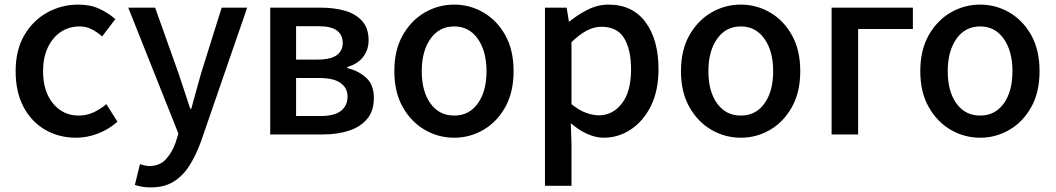

<svg xmlns="http://www.w3.org/2000/svg" viewBox="-20 -584 4585 834"><path d="M311 14.2Q236.3 14.2 176.8 -20Q117.2 -54.2 82.5 -118.9Q47.9 -183.6 47.9 -274.9Q47.9 -366.7 85.7 -431.2Q123.5 -495.6 185.5 -529.8Q247.6 -564 319.8 -564Q372.6 -564 411.9 -545.7Q451.2 -527.3 481 -501L423.8 -425.8Q401.4 -445.3 377.4 -457.3Q353.5 -469.2 326.2 -469.2Q279.3 -469.2 243.4 -444.8Q207.5 -420.4 187.3 -376.7Q167 -333 167 -274.9Q167 -187 210.4 -134.5Q253.9 -82 321.8 -82Q356.4 -82 387 -96.2Q417.5 -110.4 441.9 -131.8L490.2 -55.2Q451.7 -21.5 405 -3.7Q358.4 14.2 311 14.2Z M635.7 230Q614.3 230 597.2 227.1Q580.1 224.1 565.9 219.2L587.9 128.9Q595.2 131.3 606.4 134.3Q617.7 137.2 628.9 137.2Q673.3 137.2 700.7 107.7Q728 78.1 743.2 34.2L754.9 -3.9L537.1 -550.8H653.8L754.9 -267.1Q767.6 -230.5 780.3 -190.7Q793 -150.9 806.2 -111.8H811Q821.3 -150.4 832.3 -189.9Q843.3 -229.5 854 -267.1L942.9 -550.8H1053.7L852.1 33.2Q830.6 91.8 802.2 136.2Q773.9 180.7 733.6 205.3Q693.4 230 635.7 230Z M1153.8 0V-550.8H1372.1Q1432.6 -550.8 1479.7 -536.9Q1526.9 -522.9 1554 -491.7Q1581.1 -460.4 1581.1 -409.2Q1581.1 -367.2 1557.1 -336.4Q1533.2 -305.7 1488.8 -293V-288.1Q1537.1 -276.9 1570.6 -246.3Q1604 -215.8 1604 -158.2Q1604 -102.5 1575 -67.6Q1545.9 -32.7 1495.8 -16.4Q1445.8 0 1382.8 0ZM1266.1 -325.2H1357.9Q1417 -325.2 1442.9 -344.5Q1468.8 -363.8 1468.8 -397Q1468.8 -432.1 1443.8 -451.2Q1418.9 -470.2 1362.8 -470.2H1266.1ZM1266.1 -80.1H1373Q1433.1 -80.1 1461.4 -102.8Q1489.7 -125.5 1489.7 -165Q1489.7 -201.7 1459.5 -223.4Q1429.2 -245.1 1367.7 -245.1H1266.1Z M1953.1 14.2Q1884.3 14.2 1825.2 -20Q1766.1 -54.2 1729.5 -118.9Q1692.9 -183.6 1692.9 -274.9Q1692.9 -366.7 1729.5 -431.2Q1766.1 -495.6 1825.2 -529.8Q1884.3 -564 1953.1 -564Q2021 -564 2079.8 -529.8Q2138.7 -495.6 2174.8 -431.2Q2210.9 -366.7 2210.9 -274.9Q2210.9 -183.6 2174.8 -118.9Q2138.7 -54.2 2079.8 -20Q2021 14.2 1953.1 14.2ZM1953.1 -82Q2017.6 -82 2055.4 -134.5Q2093.3 -187 2093.3 -274.9Q2093.3 -361.8 2055.4 -415.5Q2017.6 -469.2 1953.1 -469.2Q1887.7 -469.2 1849.9 -415.5Q1812 -361.8 1812 -274.9Q1812 -187 1849.9 -134.5Q1887.7 -82 1953.1 -82Z M2347.2 223.1V-550.8H2441.4L2451.2 -490.2H2453.1Q2489.3 -520 2533 -542Q2576.7 -564 2623 -564Q2727.5 -564 2783.9 -487.8Q2840.3 -411.6 2840.3 -284.2Q2840.3 -189.5 2806.9 -122.8Q2773.4 -56.2 2719.2 -21Q2665 14.2 2603 14.2Q2567.4 14.2 2530.5 -2.4Q2493.7 -19 2459.5 -48.8L2462.4 44.9V223.1ZM2581.1 -83Q2641.1 -83 2681.2 -134.5Q2721.2 -186 2721.2 -282.2Q2721.2 -368.2 2691.2 -418Q2661.1 -467.8 2592.3 -467.8Q2560.1 -467.8 2528.3 -450.9Q2496.6 -434.1 2462.4 -400.9V-131.8Q2494.6 -105 2525.6 -94Q2556.6 -83 2581.1 -83Z M3198.2 14.2Q3129.4 14.2 3070.3 -20Q3011.2 -54.2 2974.6 -118.9Q2938 -183.6 2938 -274.9Q2938 -366.7 2974.6 -431.2Q3011.2 -495.6 3070.3 -529.8Q3129.4 -564 3198.2 -564Q3266.1 -564 3325 -529.8Q3383.8 -495.6 3419.9 -431.2Q3456.1 -366.7 3456.1 -274.9Q3456.1 -183.6 3419.9 -118.9Q3383.8 -54.2 3325 -20Q3266.1 14.2 3198.2 14.2ZM3198.2 -82Q3262.7 -82 3300.5 -134.5Q3338.4 -187 3338.4 -274.9Q3338.4 -361.8 3300.5 -415.5Q3262.7 -469.2 3198.2 -469.2Q3132.8 -469.2 3095 -415.5Q3057.1 -361.8 3057.1 -274.9Q3057.1 -187 3095 -134.5Q3132.8 -82 3198.2 -82Z M3592.3 0V-550.8H3945.3V-458H3707.5V0Z M4237.8 14.2Q4168.9 14.2 4109.9 -20Q4050.8 -54.2 4014.2 -118.9Q3977.5 -183.6 3977.5 -274.9Q3977.5 -366.7 4014.2 -431.2Q4050.8 -495.6 4109.9 -529.8Q4168.9 -564 4237.8 -564Q4305.7 -564 4364.5 -529.8Q4423.3 -495.6 4459.5 -431.2Q4495.6 -366.7 4495.6 -274.9Q4495.6 -183.6 4459.5 -118.9Q4423.3 -54.2 4364.5 -20Q4305.7 14.2 4237.8 14.2ZM4237.8 -82Q4302.2 -82 4340.1 -134.5Q4377.9 -187 4377.9 -274.9Q4377.9 -361.8 4340.1 -415.5Q4302.2 -469.2 4237.8 -469.2Q4172.4 -469.2 4134.5 -415.5Q4096.7 -361.8 4096.7 -274.9Q4096.7 -187 4134.5 -134.5Q4172.4 -82 4237.8 -82Z"/></svg>

Font: Source Han Sans CN Medium
Style: Regular
Weight: 500
Designer: Ryoko NISHIZUKA  (kana, bopomofo & ideographs); Paul D. Hunt (Latin, Greek & Cyrillic); Sandoll Communications , Soo-you
Foundry: Adobe
Version: Version 2.004;hotconv 1.0.118;makeotfexe 2.5.65603